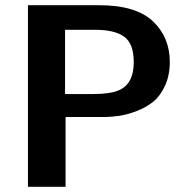

<svg xmlns="http://www.w3.org/2000/svg" viewBox="-20 -715 734 735"><path d="M87 0V-695H360Q502 -695 567 -632Q630 -571 630 -478Q630 -427 612 -387.5Q594 -348 567 -326Q540 -304 503.5 -290Q467 -276 436 -271.5Q405 -267 373 -267H231V0ZM229 -355H336Q401 -355 434 -369Q492 -393 492 -477Q492 -548 455.5 -574.5Q419 -601 343 -601H229Z"/></svg>

Font: Coval
Style: ExtraBold
Weight: 800
Foundry: Context Ltd
Version: Version 001.000